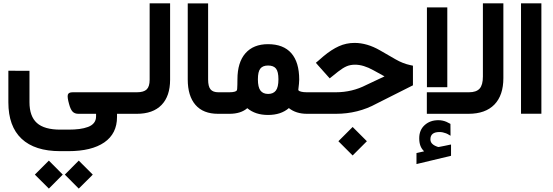

<svg xmlns="http://www.w3.org/2000/svg" viewBox="-20 -671 3262 1132"><path d="M362.3 358.4 444.3 275.9 526.9 358.4Q523.9 361.3 521 364.7Q514.6 371.1 486.8 398.7Q459 426.3 444.3 440.9ZM185.5 358.4 268.1 275.9 350.1 358.4 268.1 440.9ZM676.8 0H669.9V19Q669.9 116.7 595 168.5Q520 220.2 382.3 220.2H335.4Q185.1 220.2 107.2 147Q29.3 73.7 29.3 -67.9V-234.4V-253.9H48.8L134.3 -253.4H153.8V-233.9V-68.4Q153.8 14.6 197.5 54Q241.2 93.3 335.4 93.3H382.3Q419.4 93.3 447.8 89.6Q476.1 85.9 499 77.4Q522 68.8 534.2 53.2Q546.4 37.6 546.4 15.6V0H442.4Q419.9 0 407.7 -13.2Q395.5 -26.4 387.2 -57.6Q376 -97.7 379.9 -112.3Q383.8 -127 408.7 -127H676.8Q682.1 -127 685.5 -106.4Q689 -85.9 689 -66.9V-61.5Q689 -41.5 685.8 -20.8Q682.6 0 676.8 0ZM737.3 -127Q740.2 -127 742.2 -106.4Q744.1 -85.9 744.1 -66.9V-61.5Q744.1 -41.5 742.2 -20.8Q740.2 0 737.3 0H664.6Q661.1 0 659.4 -20.8Q657.7 -41.5 657.7 -61.5V-66.9Q657.7 -85.9 659.4 -106.4Q661.1 -127 664.6 -127Z M727.5 -127H787.1Q827.6 -127 845 -144Q862.3 -161.1 862.3 -200.7V-631.8V-651.4H881.8H963.4H982.9V-631.8V-201.2Q982.9 -104.5 932.4 -52.2Q881.8 0 786.6 0H727.5Q721.7 0 718.5 -20.8Q715.3 -41.5 715.3 -61.5V-66.9Q715.3 -85.9 718.8 -106.4Q722.2 -127 727.5 -127Z M1288.1 0H1265.6Q1178.2 0 1132.6 -52.5Q1086.9 -105 1086.9 -202.6V-631.3V-650.9H1106.4H1187.5H1207V-631.3V-202.1Q1207 -161.1 1221.4 -144Q1235.8 -127 1267.1 -127H1288.1Q1293.5 -127 1296.9 -106.4Q1300.3 -85.9 1300.3 -66.9V-61.5Q1300.3 -41.5 1297.1 -20.8Q1293.9 0 1288.1 0Z M1805.7 0H1790Q1725.6 0 1683.1 -33.7Q1636.7 6.8 1560.1 6.8Q1485.4 6.8 1438 -33.2Q1399.9 0 1332.5 0H1282.7Q1276.9 0 1273.7 -20.8Q1270.5 -41.5 1270.5 -61.5V-66.9Q1270.5 -85.9 1273.9 -106.4Q1277.3 -127 1282.7 -127H1331.5Q1351.6 -127 1362.3 -130.1Q1373 -133.3 1375.5 -137Q1377.9 -140.6 1378.4 -147.9Q1379.9 -169.4 1379.9 -202.6Q1379.9 -303.2 1427 -356.9Q1474.1 -410.6 1560.1 -410.6Q1650.9 -410.6 1697.5 -357.4Q1744.1 -304.2 1744.1 -201.7Q1744.1 -191.4 1742.7 -177.2Q1741.2 -163.1 1740 -153.1Q1738.8 -143.1 1738.8 -142.1Q1738.8 -139.2 1741.7 -136.2Q1744.6 -133.3 1757.1 -130.1Q1769.5 -127 1789.1 -127H1805.7Q1811 -127 1814.5 -106.4Q1817.9 -85.9 1817.9 -66.9V-61.5Q1817.9 -41.5 1814.7 -20.8Q1811.5 0 1805.7 0ZM1621.6 -203.6Q1621.6 -248.5 1607.2 -266.6Q1592.8 -284.7 1560.5 -284.7Q1529.3 -284.7 1514.9 -266.6Q1500.5 -248.5 1500.5 -203.6Q1500.5 -156.7 1515.6 -137Q1530.8 -117.2 1561 -117.2Q1591.3 -117.2 1606.4 -137Q1621.6 -156.7 1621.6 -203.6Z M1975.1 161.6 2059.1 77.6 2143.1 161.6 2059.1 245.6ZM1800.8 -127H1959.5Q2056.2 -127 2139.2 -169.9L2247.1 -220.7L2181.6 -256.8Q2123 -289.6 2073.2 -289.6Q2045.9 -289.6 2023.9 -280.3Q2002 -271 1973.1 -248.5L1938.5 -220.7L1923.8 -209L1911.6 -222.7L1855.5 -285.6L1842.3 -300.8L1857.4 -313.5L1887.2 -339.4Q1934.6 -378.9 1978 -398.4Q2021.5 -418 2070.3 -418Q2144 -418 2219.7 -374.5L2312 -321.3Q2355 -296.4 2398.9 -287.1L2414.6 -283.7V-268.1V-180.2V-168L2403.8 -162.6L2200.2 -60.1Q2090.8 0 1960.4 0H1800.8Q1794.9 0 1791.7 -20.8Q1788.6 -41.5 1788.6 -61.5V-66.9Q1788.6 -85.9 1792 -106.4Q1795.4 -127 1800.8 -127Z M2516.6 -627.4H2597.7H2617.2V-607.9V-176.3V-156.7H2597.7H2516.6H2497.1V-176.3V-607.9V-627.4ZM2947.8 -210.9Q2947.8 -108.9 2894.8 -54.4Q2841.8 0 2741.7 0H2516.1H2496.6V-19.5V-107.4V-127H2516.1H2745.1Q2788.1 -127 2807.6 -148.4Q2827.1 -169.9 2827.1 -219.7V-631.8V-651.4H2846.7H2928.2H2947.8V-631.8ZM2480.5 221.2Q2465.3 206.5 2458.5 188Q2451.7 169.4 2451.7 144Q2451.7 95.7 2483.6 66.7Q2515.6 37.6 2564.5 37.6Q2576.7 37.6 2588.6 40Q2600.6 42.5 2611.6 47.1Q2622.6 51.8 2633.3 58.1L2635.7 59.6V62.5L2636.2 120.6V129.4L2628.9 125Q2619.1 118.7 2609.6 115Q2600.1 111.3 2590.6 109.4Q2581.1 107.4 2571.3 107.4Q2517.6 107.4 2517.6 150.4Q2517.6 160.2 2521.5 167.7Q2525.4 175.3 2534.2 181.9Q2543 188.5 2557.6 193.8Q2562.5 195.8 2565.4 195.8Q2566.4 195.8 2568.4 195.3Q2580.6 192.9 2603 188.5Q2625.5 184.1 2633.3 182.1L2639.2 181.2V187V243.7V247.6L2635.3 248.5L2441.4 294.9L2435.5 296.4V290.5V235.4V231.4L2439.5 230.5Z M3071.3 -651.4H3152.3H3171.9V-631.8V-20V-0.5H3152.3H3071.3H3051.8V-20V-631.8V-651.4Z"/></svg>

Font: Shabnam FD
Style: Bold
Weight: 700
Foundry: DejaVu fonts team - Redesigned by Saber Rastikerdar - Based on Vazir font
Version: Version 5.00;October 20, 2019;FontCreator 12.0.0.2547 64-bit